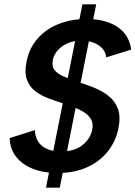

<svg xmlns="http://www.w3.org/2000/svg" viewBox="-20 -795 628 890"><path d="M362 -775H426L257 75H193ZM142 -192Q142 -164 155 -141.5Q168 -119 195 -106Q222 -93 262 -93Q326 -93 362.5 -122.5Q399 -152 407 -192Q414 -225 399 -247Q384 -269 352.5 -284.5Q321 -300 278 -314Q239 -326 203.5 -339.5Q168 -353 142 -373.5Q116 -394 104.5 -426.5Q93 -459 103 -508Q115 -572 154.5 -616.5Q194 -661 252.5 -684Q311 -707 381 -707Q440 -707 484.5 -690.5Q529 -674 555.5 -642.5Q582 -611 588 -565L472 -529Q471 -551 456 -568.5Q441 -586 416.5 -596Q392 -606 362 -607Q329 -608 300 -597Q271 -586 251 -565.5Q231 -545 225 -518Q219 -487 233.5 -469.5Q248 -452 275.5 -440.5Q303 -429 336 -417Q375 -405 414 -389.5Q453 -374 483 -350.5Q513 -327 526.5 -291Q540 -255 529 -201Q518 -143 482 -96Q446 -49 386.5 -21Q327 7 247 7Q182 7 132.5 -12.5Q83 -32 54.5 -68.5Q26 -105 25 -155Z"/></svg>

Font: Albert Sans SemiBold
Style: Italic
Weight: 600
Italic angle: -11.25°
Designer: Andreas Rasmussen
Foundry: a.Foundry
Version: Version 1.025